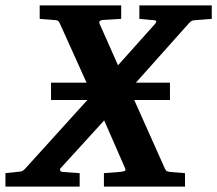

<svg xmlns="http://www.w3.org/2000/svg" viewBox="-64 -691 804 711"><path d="M-43.9 0V-49.8L-2.9 -54.2Q9.8 -55.2 15.6 -56.6Q21.5 -58.1 28.8 -65.9L276.9 -339.8L157.2 -605Q153.3 -613.3 148.7 -615Q144 -616.7 132.8 -617.2L83 -621.1V-670.9H384.8V-621.1L318.8 -617.2Q312.5 -617.2 306.9 -614Q301.3 -610.8 305.2 -602.1L373 -449.2L509.8 -602.1Q513.7 -606 514.6 -610.8Q515.6 -615.7 505.9 -616.2L452.1 -621.1V-670.9H720.2V-621.1L658.2 -616.2Q647.5 -615.7 642.3 -611.3Q637.2 -606.9 634.8 -604L416 -358.9L546.9 -65.9Q550.8 -58.6 554.9 -56.9Q559.1 -55.2 564.9 -54.2L621.1 -49.8V0H320.8V-49.8L377.9 -54.2Q389.2 -55.2 396.2 -57.4Q403.3 -59.6 398.9 -68.8L321.8 -245.1L161.1 -68.8Q157.2 -65.4 158.7 -60.3Q160.2 -55.2 168 -54.2L231 -49.8V0ZM125 -320.8V-384.8H565.4V-320.8Z"/></svg>

Font: Charis
Style: Bold Italic
Weight: 700
Italic angle: -11°
Designer: Walt Agee, Miriam Martin, Annie Olsen, Victor Gaultney, Lorna Priest, Alan Ward, Bob Hallissy, Martin Hosken, Sharon Cor
Foundry: SIL Global
Version: Version 7.000